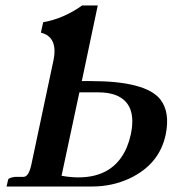

<svg xmlns="http://www.w3.org/2000/svg" viewBox="-20 -679 628 699"><path d="M269 -342.8 204.1 -39.1Q236.3 -33.2 265.1 -33.2Q394.5 -33.2 441.4 -142.1Q450.7 -164.6 456.1 -189Q480 -301.3 401.9 -332.5Q375 -342.8 338.9 -342.8ZM174.8 -460Q191.9 -544.4 128.9 -560.1L137.2 -598.1Q210.9 -610.8 279.3 -659.2H335.9L277.8 -383.8H311.5Q509.8 -383.8 563.5 -317.4Q600.1 -270.5 583 -188Q560.1 -81.1 452.6 -29.8Q388.7 0 315.9 0H3.9L9.8 -25.9Q13.2 -32.2 35.6 -35.2H67.4Q84.5 -37.1 93.8 -78.1Z"/></svg>

Font: Linux Libertine Slanted O
Style: Bold Slanted
Weight: 700
Designer: Philipp H. Poll
Foundry: Philipp H. Poll
Version: Version 5.0.0